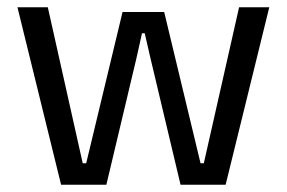

<svg xmlns="http://www.w3.org/2000/svg" viewBox="-20 -508 788 528"><path d="M148 0 28 -488H111.5L207.5 -59H217L317 -475H431.5L531.5 -59H540.5L637.5 -488H720.5L600.5 0H476.5L394 -347L378 -416.5H370.5L355 -347L272.5 0Z"/></svg>

Font: Anek Gujarati Medium
Style: Regular
Weight: 400
Version: Version 1.003